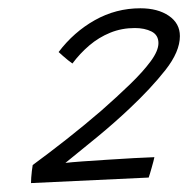

<svg xmlns="http://www.w3.org/2000/svg" viewBox="-20 -676 444 452"><path d="M343.5 -306Q343 -302.5 341 -295.5Q339 -288.5 337 -281Q335 -273.5 333 -267.2Q331 -261 330 -258L53 -245Q53 -250 53.5 -257.8Q54 -265.5 55 -273.5Q56 -281.5 57 -287.5Q94.5 -315 136.5 -348Q178.5 -381 218.5 -415.5Q255.5 -448 286 -477.5Q316.5 -507 334.8 -531.8Q353 -556.5 353 -574.5Q353 -593.5 336.8 -601.8Q320.5 -610 297.5 -610Q266.5 -610 239.5 -599Q212.5 -588 190.2 -569Q168 -550 150.5 -526.5Q146.5 -529.5 140.2 -534.2Q134 -539 128 -544.5Q122 -550 118 -553.5Q153.5 -600.5 203.2 -628.5Q253 -656.5 310.5 -656.5Q351.5 -656.5 377.5 -638.8Q403.5 -621 403.5 -591Q403.5 -554.5 369.5 -511.2Q335.5 -468 285 -420.5Q249 -386.5 209.5 -354Q170 -321.5 134 -292.5Q146.5 -294 173.5 -296Q200.5 -298 233.2 -300Q266 -302 295.8 -303.8Q325.5 -305.5 343.5 -306Z"/></svg>

Font: Grandstander Thin ExtraLight
Style: Italic
Weight: 250
Italic angle: -15°
Version: Version 1.200